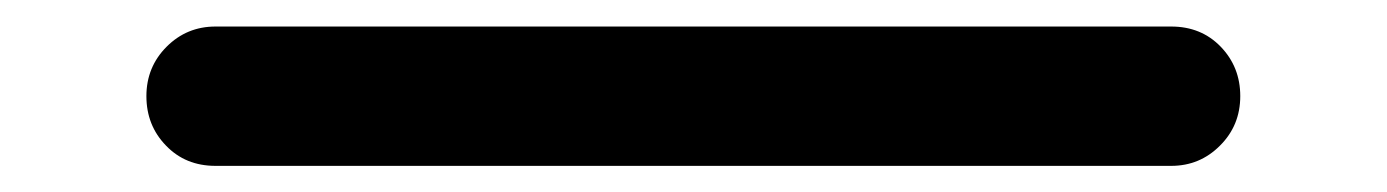

<svg xmlns="http://www.w3.org/2000/svg" viewBox="-20 -432 1040 144"><path d="M141.6 -307.6Q119.1 -307.6 104.5 -322.8Q89.8 -337.9 89.8 -359.9Q89.8 -381.8 105 -397Q120.1 -412.1 141.6 -412.1H858.4Q880.9 -412.1 895.5 -397Q910.2 -381.8 910.2 -359.9Q910.2 -337.9 895 -322.8Q879.9 -307.6 858.4 -307.6Z"/></svg>

Font: Rounded-X Mgen+ 1m medium
Style: Regular
Weight: 500
Designer: [Source Han Sans]
Ryoko NISHIZUKA  (kana & ideographs); Paul D. Hunt (Latin, Greek & Cyrillic); Wenlong ZHANG  (bopomofo
Version: Version 1.059.20150602